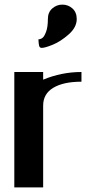

<svg xmlns="http://www.w3.org/2000/svg" viewBox="-20 -812 456 832"><path d="M187.5 -729.5Q187.5 -758.8 206.5 -775.4Q225.6 -792 250 -792Q275.4 -792 293.9 -775.4Q312.5 -758.8 312.5 -729.5Q312.5 -693.4 277.3 -662.6Q242.2 -631.8 208.5 -618.2Q174.8 -604.5 161.1 -604.5Q156.2 -604.5 153.3 -606.9Q150.4 -609.4 149.4 -614.3Q148.4 -619.1 147.9 -623Q147.5 -627 147 -633.3Q146.5 -639.6 146.5 -641.6Q155.3 -641.6 163.6 -647.5Q171.9 -653.3 179.7 -674.3Q187.5 -695.3 187.5 -729.5ZM333 -500V-458Q254.9 -458 210.9 -431.6Q167 -405.3 167 -354.5V0H42V-500H167V-466.8Q247.1 -500 333 -500Z"/></svg>

Font: okolaks
Style: Bold
Weight: 600
Width: 8
Version: Version 000.6.0